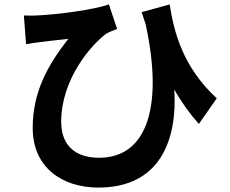

<svg xmlns="http://www.w3.org/2000/svg" viewBox="-20 -785 1040 869"><path d="M88 -715 98 -585C120 -589 136 -591 158 -594C187 -598 250 -605 289 -609C196 -490 128 -369 128 -206C128 -24 265 64 425 64C705 64 783 -152 769 -380C802 -321 839 -270 880 -224L961 -340C808 -481 767 -640 748 -765L621 -730L639 -676C719 -310 650 -71 428 -71C332 -71 257 -117 257 -234C257 -426 391 -580 460 -632C475 -641 495 -648 510 -654L473 -765C406 -741 240 -719 145 -715C126 -714 106 -714 88 -715Z"/></svg>

Font: Noto Sans TC
Style: Bold
Weight: 700
Designer: Ryoko NISHIZUKA 西塚涼子 (kana, bopomofo & ideographs); Paul D. Hunt (Latin, Greek & Cyrillic); Sandoll Communications 산돌커뮤니
Foundry: Adobe
Version: Version 2.004;hotconv 1.0.118;makeotfexe 2.5.65603